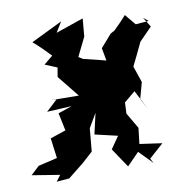

<svg xmlns="http://www.w3.org/2000/svg" viewBox="-77 -629 674 716"><g transform="rotate(-10 260.0 -271.0)"><path d="M441 -227 458 -289 437 -351 415 -320 430 -337C447 -371 463 -404 479 -438L527 -487L504 -524L523 -509L473 -505L439 -546L418 -523L391 -496L375 -487L333 -439L342 -391L257 -412L241 -422L276 -493L282 -561L177 -525L201 -564L82 -506C105 -486 126 -465 146 -444L112 -416L158 -397L152 -362L218 -280L109 -281L133 -280L91 -241L185 -246L132 -228L146 -161L87 -141L97 -65L25 -48L-7 -18L98 -1L81 22L129 18L188 -29L229 -66L237 -153L268 -206L250 -127L336 -107L304 -61L353 12L399 -35L449 16L439 -2L494 -51L409 -63L416 -123L381 -183L383 -225L425 -260L463 -187Z"/></g></svg>

Font: Asimov Aggro
Style: CondIt
Weight: 500
Designer: Google
Version: Version 2.000980; 2014